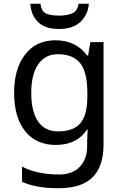

<svg xmlns="http://www.w3.org/2000/svg" viewBox="-20 -760 655 1020"><path d="M275 -546Q328 -546 370.5 -526Q413 -506 443 -465H448L460 -536H530V9Q530 124 471.5 182Q413 240 290 240Q172 240 97 206V125Q176 167 295 167Q364 167 403.5 126.5Q443 86 443 16V-5Q443 -17 444 -39.5Q445 -62 446 -71H442Q388 10 276 10Q172 10 113.5 -63Q55 -136 55 -267Q55 -395 113.5 -470.5Q172 -546 275 -546ZM287 -472Q220 -472 183 -418.5Q146 -365 146 -266Q146 -167 182.5 -114.5Q219 -62 289 -62Q370 -62 407 -105.5Q444 -149 444 -246V-267Q444 -377 406 -424.5Q368 -472 287 -472ZM452 -740Q447 -680 406.5 -643Q366 -606 294 -606Q220 -606 182.5 -642.5Q145 -679 141 -740H195Q200 -699 225 -688Q250 -677 296 -677Q335 -677 363.5 -689Q392 -701 397 -740Z"/></svg>

Font: Noto Sans Old South Arabian
Style: Regular
Weight: 400
Designer: Monotype Design Team
Foundry: Monotype Imaging Inc.
Version: Version 2.001; ttfautohint (v1.8.4.7-5d5b)